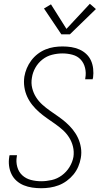

<svg xmlns="http://www.w3.org/2000/svg" viewBox="-20 -989 540 1017"><path d="M198 8Q174 8 150.5 4.5Q127 1 106 -7.5Q85 -16 68 -31Q51 -46 41 -66.5Q31 -87 28 -110.5Q25 -134 29 -158Q29 -160 29.5 -162.5Q30 -165 31 -167H70Q70 -165 69.5 -163.5Q69 -162 69 -160Q64 -132 71.5 -105Q79 -78 98 -60.5Q117 -43 143.5 -36Q170 -29 198 -29Q226 -29 254.5 -35.5Q283 -42 307.5 -60Q332 -78 348 -104Q364 -130 369 -158Q373 -186 366.5 -212.5Q360 -239 346 -261Q332 -283 312.5 -300.5Q293 -318 271.5 -333Q250 -348 228.5 -363Q207 -378 187.5 -395Q168 -412 151.5 -432.5Q135 -453 124 -477Q113 -501 109 -528Q105 -555 109 -583Q113 -606 122 -627.5Q131 -649 145.5 -668.5Q160 -688 179.5 -703Q199 -718 221 -727Q243 -736 266 -739.5Q289 -743 311 -743Q335 -743 357.5 -739.5Q380 -736 400.5 -727Q421 -718 437 -703Q453 -688 462 -668Q471 -648 473.5 -624.5Q476 -601 473 -578Q472 -576 471.5 -573.5Q471 -571 471 -569H431Q431 -570 431.5 -572Q432 -574 432 -576Q437 -603 430.5 -629.5Q424 -656 407 -674Q390 -692 364 -699Q338 -706 311 -706Q284 -706 256 -699Q228 -692 205 -674Q182 -656 167.5 -630.5Q153 -605 149 -577Q144 -549 150.5 -522.5Q157 -496 171 -474Q185 -452 204.5 -434.5Q224 -417 245.5 -402Q267 -387 288.5 -372Q310 -357 329.5 -340Q349 -323 365.5 -302.5Q382 -282 393 -258.5Q404 -235 408.5 -207.5Q413 -180 408 -152Q404 -129 394.5 -106.5Q385 -84 369.5 -65Q354 -46 333.5 -31Q313 -16 290.5 -7.5Q268 1 244.5 4.5Q221 8 198 8ZM305 -807 213 -944 250 -966 332 -836 456 -969 488 -941 350 -807Z"/></svg>

Font: Iosevka Curly XLtObl
Style: Regular
Weight: 200
Italic angle: -9°
Monospace: yes
Designer: Belleve Invis
Foundry: Belleve Invis
Version: Version 11.1.0; ttfautohint (v1.8.3)